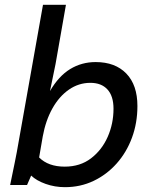

<svg xmlns="http://www.w3.org/2000/svg" viewBox="-20 -766 628 795"><path d="M249 9Q207 9 169 -4.5Q131 -18 109 -39L92 0H22Q32 -49 41 -92.5Q50 -136 57 -178L158 -746H253L210 -501L187 -389Q223 -451 270.5 -480Q318 -509 376 -509Q457 -509 503 -461.5Q549 -414 549 -327Q549 -257 526.5 -196Q504 -135 463 -89Q422 -43 367.5 -17Q313 9 249 9ZM248 -76Q312 -76 357 -110.5Q402 -145 426 -199.5Q450 -254 450 -316Q450 -368 425 -395.5Q400 -423 354 -423Q306 -423 265.5 -395Q225 -367 197 -317Q169 -267 157 -201L142 -114Q180 -76 248 -76Z"/></svg>

Font: Livvic Medium
Style: Italic
Weight: 500
Italic angle: -10°
Designer: Jacques Le Bailly, Baron von Fonthausen
Version: Version 1.001; ttfautohint (v1.8.2)